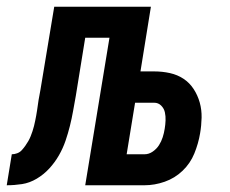

<svg xmlns="http://www.w3.org/2000/svg" viewBox="-63 -550 683 570"><path d="M-43 0 -28 -92Q-20 -92 -12 -95Q-4 -98 1.5 -104Q7 -110 12 -117Q17 -124 21 -131Q25 -138 28 -145.5Q31 -153 33.5 -160.5Q36 -168 38 -176Q40 -184 41.5 -191.5Q43 -199 44.5 -207Q46 -215 47 -222Q49 -238 51.5 -253Q54 -268 57 -283L98 -530H385L354 -338H395Q419 -338 441.5 -333Q464 -328 482 -316Q500 -304 512 -285.5Q524 -267 530 -245.5Q536 -224 535.5 -200.5Q535 -177 531 -154Q526 -124 514 -94.5Q502 -65 479 -43Q456 -21 426 -10.5Q396 0 366 0H190L262 -438H190L162 -265Q158 -243 154 -220.5Q150 -198 144.5 -176Q139 -154 131.5 -132Q124 -110 112 -89Q100 -68 83.5 -50Q67 -32 46 -19.5Q25 -7 2.5 -3.5Q-20 0 -43 0ZM313 -92H366Q379 -92 390.5 -100Q402 -108 409 -119Q416 -130 420 -142.5Q424 -155 426 -168Q428 -180 428.5 -192.5Q429 -205 426.5 -216.5Q424 -228 415.5 -236.5Q407 -245 395 -245H338Z"/></svg>

Font: Iosevka Curly SmBdExObl
Style: Regular
Weight: 600
Width: 7
Italic angle: -9°
Monospace: yes
Designer: Belleve Invis
Foundry: Belleve Invis
Version: Version 11.1.0; ttfautohint (v1.8.3)